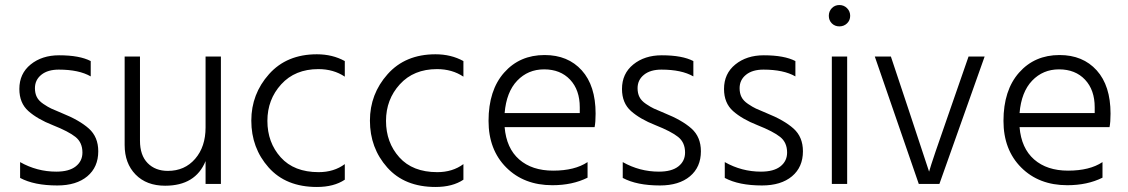

<svg xmlns="http://www.w3.org/2000/svg" viewBox="-20 -732 4487 764"><path d="M341 -489C311.7 -504.3 269.7 -512 215 -512C169.7 -512 132 -499.8 102 -475.5C72 -451.2 57 -418.7 57 -378C57 -340.7 69 -311.3 93 -290C117 -268.7 149.3 -250 190 -234C232 -217.3 262.2 -201.7 280.5 -187C298.8 -172.3 308 -151.7 308 -125C308 -102.3 299.2 -84 281.5 -70C263.8 -56 238 -49 204 -49C152.7 -49 104.7 -61.7 60 -87V-24C97.3 -4 146.7 6 208 6C258.7 6 298.5 -6.2 327.5 -30.5C356.5 -54.8 371 -88 371 -130C371 -168 358.5 -198.2 333.5 -220.5C308.5 -242.8 272.7 -263.3 226 -282C206.7 -290 192.7 -296 184 -300C175.3 -304 164.8 -310.2 152.5 -318.5C140.2 -326.8 131.5 -336 126.5 -346C121.5 -356 119 -367.7 119 -381C119 -403 127.5 -420.8 144.5 -434.5C161.5 -448.2 184.7 -455 214 -455C267.3 -455 309.7 -446 341 -428Z M798 -507V-225C798 -173.7 784.2 -132 756.5 -100C728.8 -68 692.7 -52 648 -52C614.7 -52 587.8 -62.3 567.5 -83C547.2 -103.7 537 -133.3 537 -172V-507H476V-155C476 -106.3 490.5 -67.2 519.5 -37.5C548.5 -7.8 587.7 7 637 7C717.7 7 771.3 -25.7 798 -91V0H859V-507Z M1044 -251C1044 -307.7 1062.3 -356.2 1099 -396.5C1135.7 -436.8 1185 -457 1247 -457C1287 -457 1322 -447 1352 -427V-489C1319.3 -507 1282.3 -516 1241 -516C1161 -516 1097.5 -489.7 1050.5 -437C1003.5 -384.3 980 -322.7 980 -252C980 -179.3 1003 -117.2 1049 -65.5C1095 -13.8 1159 12 1241 12C1286.3 12 1323.3 2.3 1352 -17V-79C1323.3 -57.7 1288.7 -47 1248 -47C1182.7 -47 1132.3 -66.7 1097 -106C1061.7 -145.3 1044 -193.7 1044 -251Z M1516 -251C1516 -307.7 1534.3 -356.2 1571 -396.5C1607.7 -436.8 1657 -457 1719 -457C1759 -457 1794 -447 1824 -427V-489C1791.3 -507 1754.3 -516 1713 -516C1633 -516 1569.5 -489.7 1522.5 -437C1475.5 -384.3 1452 -322.7 1452 -252C1452 -179.3 1475 -117.2 1521 -65.5C1567 -13.8 1631 12 1713 12C1758.3 12 1795.3 2.3 1824 -17V-79C1795.3 -57.7 1760.7 -47 1720 -47C1654.7 -47 1604.3 -66.7 1569 -106C1533.7 -145.3 1516 -193.7 1516 -251Z M2287 -282H1988C1992.7 -338 2009.3 -381 2038 -411C2066.7 -441 2102.3 -456 2145 -456C2188.3 -456 2222.8 -442.3 2248.5 -415C2274.2 -387.7 2287 -351 2287 -305ZM2318 -87C2284 -64.3 2238.3 -53 2181 -53C2125 -53 2080 -67.8 2046 -97.5C2012 -127.2 1992.7 -170 1988 -226H2346C2348.7 -239.3 2350 -257.3 2350 -280C2350 -354 2331.7 -411.3 2295 -452C2258.3 -492.7 2209 -513 2147 -513C2081 -513 2027.3 -489.7 1986 -443C1944.7 -396.3 1924 -332.3 1924 -251C1924 -174.3 1947.5 -112.5 1994.5 -65.5C2041.5 -18.5 2102.7 5 2178 5C2231.3 5 2278 -5 2318 -25Z M2739 -489C2709.7 -504.3 2667.7 -512 2613 -512C2567.7 -512 2530 -499.8 2500 -475.5C2470 -451.2 2455 -418.7 2455 -378C2455 -340.7 2467 -311.3 2491 -290C2515 -268.7 2547.3 -250 2588 -234C2630 -217.3 2660.2 -201.7 2678.5 -187C2696.8 -172.3 2706 -151.7 2706 -125C2706 -102.3 2697.2 -84 2679.5 -70C2661.8 -56 2636 -49 2602 -49C2550.7 -49 2502.7 -61.7 2458 -87V-24C2495.3 -4 2544.7 6 2606 6C2656.7 6 2696.5 -6.2 2725.5 -30.5C2754.5 -54.8 2769 -88 2769 -130C2769 -168 2756.5 -198.2 2731.5 -220.5C2706.5 -242.8 2670.7 -263.3 2624 -282C2604.7 -290 2590.7 -296 2582 -300C2573.3 -304 2562.8 -310.2 2550.5 -318.5C2538.2 -326.8 2529.5 -336 2524.5 -346C2519.5 -356 2517 -367.7 2517 -381C2517 -403 2525.5 -420.8 2542.5 -434.5C2559.5 -448.2 2582.7 -455 2612 -455C2665.3 -455 2707.7 -446 2739 -428Z M3145 -489C3115.7 -504.3 3073.7 -512 3019 -512C2973.7 -512 2936 -499.8 2906 -475.5C2876 -451.2 2861 -418.7 2861 -378C2861 -340.7 2873 -311.3 2897 -290C2921 -268.7 2953.3 -250 2994 -234C3036 -217.3 3066.2 -201.7 3084.5 -187C3102.8 -172.3 3112 -151.7 3112 -125C3112 -102.3 3103.2 -84 3085.5 -70C3067.8 -56 3042 -49 3008 -49C2956.7 -49 2908.7 -61.7 2864 -87V-24C2901.3 -4 2950.7 6 3012 6C3062.7 6 3102.5 -6.2 3131.5 -30.5C3160.5 -54.8 3175 -88 3175 -130C3175 -168 3162.5 -198.2 3137.5 -220.5C3112.5 -242.8 3076.7 -263.3 3030 -282C3010.7 -290 2996.7 -296 2988 -300C2979.3 -304 2968.8 -310.2 2956.5 -318.5C2944.2 -326.8 2935.5 -336 2930.5 -346C2925.5 -356 2923 -367.7 2923 -381C2923 -403 2931.5 -420.8 2948.5 -434.5C2965.5 -448.2 2988.7 -455 3018 -455C3071.3 -455 3113.7 -446 3145 -428Z M3290 0H3351V-507H3290ZM3278 -669C3278 -657 3282 -647 3290 -639C3298 -631 3308 -627 3320 -627C3332 -627 3342.2 -631 3350.5 -639C3358.8 -647 3363 -657 3363 -669C3363 -681 3358.8 -691.2 3350.5 -699.5C3342.2 -707.8 3332 -712 3320 -712C3308 -712 3298 -707.8 3290 -699.5C3282 -691.2 3278 -681 3278 -669Z M3636 0H3718L3898 -507H3834L3760 -294C3711.3 -155.3 3683.7 -73.7 3677 -49L3596 -294L3525 -507H3461Z M4336 -282H4037C4041.7 -338 4058.3 -381 4087 -411C4115.7 -441 4151.3 -456 4194 -456C4237.3 -456 4271.8 -442.3 4297.5 -415C4323.2 -387.7 4336 -351 4336 -305ZM4367 -87C4333 -64.3 4287.3 -53 4230 -53C4174 -53 4129 -67.8 4095 -97.5C4061 -127.2 4041.7 -170 4037 -226H4395C4397.7 -239.3 4399 -257.3 4399 -280C4399 -354 4380.7 -411.3 4344 -452C4307.3 -492.7 4258 -513 4196 -513C4130 -513 4076.3 -489.7 4035 -443C3993.7 -396.3 3973 -332.3 3973 -251C3973 -174.3 3996.5 -112.5 4043.5 -65.5C4090.5 -18.5 4151.7 5 4227 5C4280.3 5 4327 -5 4367 -25Z"/></svg>

Font: Hind Light
Style: Regular
Weight: 300
Designer: Manushi Parikh, Satya Rajpurohit
Foundry: Indian Type Foundry
Version: Version 1.201;PS 1.0;hotconv 1.0.78;makeotf.lib2.5.61930; tt